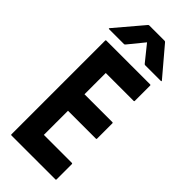

<svg xmlns="http://www.w3.org/2000/svg" viewBox="-288 -953 996 996"><g transform="rotate(45 210.0 -454.5)"><path d="M44 0Q40 0 40 -4V-692Q40 -696 44 -696H366Q370 -696 370 -692V-579Q370 -575 366 -575H161V-419H366Q370 -419 370 -415V-302Q370 -298 366 -298H161V-121H367Q371 -121 371 -116V-4Q371 0 367 0ZM14 -748Q6 -748 11 -754L139 -905Q142 -909 146 -909H259Q263 -909 266 -905L394 -754Q399 -748 391 -748H277Q273 -748 270 -752L200 -839L129 -752Q126 -748 122 -748Z"/></g></svg>

Font: AL Dynamic
Style: Regular
Weight: 400
Version: Version 1.000; ttfautohint (v1.8.2) -l 8 -r 50 -G 200 -x 14 